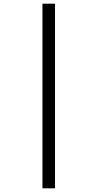

<svg xmlns="http://www.w3.org/2000/svg" viewBox="-20 -780 531 1040"><path d="M210 240H278V-760H210Z"/></svg>

Font: Noto Serif Display Condensed ExtraBold
Style: Italic
Weight: 800
Width: 3
Italic angle: -12°
Designer: Monotype Design Team
Foundry: Monotype Imaging Inc.
Version: Version 2.009